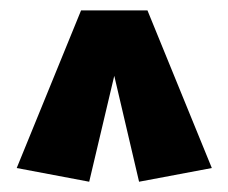

<svg xmlns="http://www.w3.org/2000/svg" viewBox="-20 -670 440 370"><path d="M12.2 -346.2 136.2 -649.9H264.2L388.2 -346.2L248 -319.8L200.2 -523.9L151.9 -319.8Z"/></svg>

Font: Apfel Grotezk
Style: Bold
Weight: 700
Designer: Luigi Gorlero
Foundry: Collletttivo
Version: Version 2.000;FEAKit 1.0